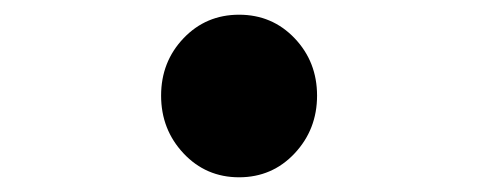

<svg xmlns="http://www.w3.org/2000/svg" viewBox="-20 -507 650 261"><path d="M199 -377Q199 -423 229.5 -455Q260 -487 305 -487Q350 -487 380.5 -455Q411 -423 411 -377Q411 -331 380.5 -298.5Q350 -266 305 -266Q260 -266 229.5 -298.5Q199 -331 199 -377Z"/></svg>

Font: Merged Yaku Han JP Black
Style: Regular
Weight: 900
Designer: Ryoko NISHIZUKA 西塚涼子 (kana, bopomofo & ideographs); Paul D. Hunt (Latin, Greek & Cyrillic); Sandoll Communications 산돌커뮤니
Foundry: Adobe
Version: Version 2.004